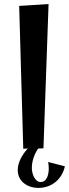

<svg xmlns="http://www.w3.org/2000/svg" viewBox="-20 -728 338 941"><path d="M216 66C218 77 219 88 219 98C219 123 212 164 179 164C149 164 136 120 136 96C136 62 148 28 167 0L193 -1L218 -708L74 -699L94 1L116 0C89 30 67 67 67 106C67 162 116 193 168 193C233 193 284 151 298 87Z"/></svg>

Font: Original Surfer
Style: Regular
Weight: 400
Designer: Astigmatic (AOETI)
Foundry: Astigmatic (AOETI)
Version: Version 1.001